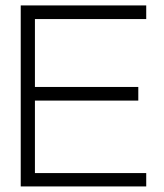

<svg xmlns="http://www.w3.org/2000/svg" viewBox="-20 -670 589 690"><path d="M505.5 -650.5H54.5V0H505.5V-48H105.5V-308.5H477V-357.5H105.5V-601.5H505.5Z"/></svg>

Font: Overused Grotesk Light
Style: Regular
Weight: 300
Designer: RandomMaerks
Version: Version 0.005